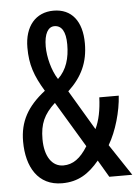

<svg xmlns="http://www.w3.org/2000/svg" viewBox="-53 -765 584 816"><g transform="rotate(-5 239.5 -357.0)"><path d="M206 -724C130 -724 82 -668 82 -577C82 -504 99 -456 140 -388C63 -328 29 -266 29 -181C29 -72 77 10 179 10C248 10 294 -20 338 -73L381 0H479L390 -134C424 -191 447 -274 451 -340H368C366 -287 357 -242 340 -207L239 -377C299 -433 327 -493 327 -574C327 -669 283 -724 206 -724ZM204 -658C235 -658 252 -631 252 -576C252 -518 238 -469 200 -433C175 -471 160 -530 160 -575C160 -629 177 -658 204 -658ZM178 -333 295 -138C264 -88 232 -65 191 -65C143 -65 112 -110 112 -184C112 -249 130 -289 178 -333Z"/></g></svg>

Font: Noto Sans Gujarati UI ExtraCondensed
Style: Regular
Weight: 400
Width: 2
Designer: Jelle Bosma - Monotype Design Team, Universal Thirst
Foundry: Monotype Imaging Inc.
Version: Version 2.106